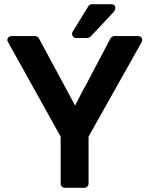

<svg xmlns="http://www.w3.org/2000/svg" viewBox="-20 -895 732 915"><path d="M637 -723Q647 -723 652.5 -717.5Q658 -712 658 -704Q658 -698 655 -694L402 -244V-21Q402 -12 396 -6Q390 0 381 0H290Q281 0 275 -6Q269 -12 269 -21V-244L19 -693Q15 -698 15 -704Q15 -712 20.5 -717.5Q26 -723 37 -723H148Q153 -723 158.5 -719.5Q164 -716 166 -711L338 -392Q351 -417 362.5 -440Q374 -463 388 -487Q417 -541 447 -599Q477 -657 506 -711Q508 -716 513.5 -719.5Q519 -723 524 -723ZM411 -720Q409 -718 403.5 -716Q398 -714 396 -714H342Q332 -714 326 -724Q320 -734 327 -745L401 -865V-864Q403 -870 408.5 -872.5Q414 -875 418 -875H511Q526 -875 529 -862.5Q532 -850 521 -837Z"/></svg>

Font: Stadtwerke
Style: Bold
Weight: 700
Designer: Santiago Orozco
Foundry: Typemade
Version: Version 1.003